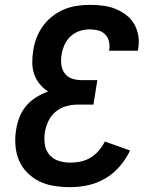

<svg xmlns="http://www.w3.org/2000/svg" viewBox="-20 -763 640 791"><path d="M269 8Q236 8 203.5 3Q171 -2 143 -15.5Q115 -29 92.5 -51.5Q70 -74 58 -103Q46 -132 43.5 -165Q41 -198 47 -232Q51 -257 61 -282Q71 -307 88.5 -327.5Q106 -348 129.5 -362.5Q153 -377 178 -386L177 -387Q158 -399 143 -417.5Q128 -436 120.5 -458.5Q113 -481 113 -506Q113 -531 117 -556Q121 -582 131 -608Q141 -634 157.5 -656.5Q174 -679 196.5 -696.5Q219 -714 244.5 -724.5Q270 -735 297 -739Q324 -743 350 -743Q378 -743 405 -739.5Q432 -736 455.5 -726.5Q479 -717 499.5 -701.5Q520 -686 533 -663.5Q546 -641 550 -614.5Q554 -588 549 -560L548 -554H429L430 -557Q433 -575 429 -592Q425 -609 413.5 -621Q402 -633 385 -637.5Q368 -642 350 -642Q329 -642 308.5 -635.5Q288 -629 271.5 -614Q255 -599 246 -579Q237 -559 234 -539V-538Q230 -518 232.5 -497.5Q235 -477 246 -461.5Q257 -446 275.5 -439.5Q294 -433 315 -433H381L365 -332H299Q276 -332 252.5 -325.5Q229 -319 209.5 -303Q190 -287 179.5 -264.5Q169 -242 165 -219Q161 -194 164.5 -169Q168 -144 183 -126Q198 -108 221 -100.5Q244 -93 270 -93Q291 -93 312.5 -97.5Q334 -102 353 -113.5Q372 -125 387 -142.5Q402 -160 412 -180L516 -143Q500 -109 474 -78.5Q448 -48 414 -28Q380 -8 343 0Q306 8 269 8Z"/></svg>

Font: Iosevka Aile
Style: Bold Italic
Weight: 700
Italic angle: -9°
Designer: Belleve Invis
Foundry: Belleve Invis
Version: Version 28.0.1; ttfautohint (v1.8.4)